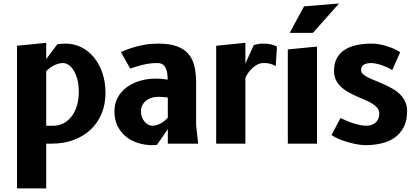

<svg xmlns="http://www.w3.org/2000/svg" viewBox="-20 -802 2315 1072"><path d="M238 -100H277Q310.5 -100 337 -114.8Q363.5 -129.5 382 -155Q400.5 -180.5 410.2 -214.8Q420 -249 420 -288Q420 -328.5 411.8 -359Q403.5 -389.5 390.8 -409.8Q378 -430 362.2 -440Q346.5 -450 331.5 -450Q318 -450 304.8 -446Q291.5 -442 279.5 -435.8Q267.5 -429.5 257 -421.5Q246.5 -413.5 238 -405.5ZM75 250V-546.5L238 -563V-472L300 -555Q310.5 -556.5 321.8 -557.5Q333 -558.5 345 -558.5Q391.5 -558.5 432.2 -539Q473 -519.5 503.2 -483.2Q533.5 -447 551.2 -396Q569 -345 569 -282Q569 -220.5 547.8 -168.8Q526.5 -117 487.2 -79.5Q448 -42 392.5 -21Q337 0 268.5 0H238V250Z M1086.5 0H917V-81L857 6Q853 7 847.5 7.8Q842 8.5 831.5 8.5Q788.5 8.5 750 -3.8Q711.5 -16 682.5 -39.8Q653.5 -63.5 636.2 -98.5Q619 -133.5 619 -179Q619 -211 628.5 -237Q638 -263 654.8 -283.5Q671.5 -304 693.5 -319Q715.5 -334 740.8 -343.8Q766 -353.5 792.8 -358.2Q819.5 -363 845 -363Q867.5 -363 885.2 -361.5Q903 -360 916.5 -357.5Q916 -377.5 913.5 -394.2Q911 -411 904.5 -423.5Q898 -436 887 -443Q876 -450 859 -450Q816.5 -450 777.5 -440.2Q738.5 -430.5 707 -419L655 -511.5Q694 -529 731.5 -539.5Q755.5 -546.5 788.2 -552.5Q821 -558.5 863.5 -558.5Q928.5 -558.5 969.8 -542.8Q1011 -527 1034.2 -498.2Q1057.5 -469.5 1066.2 -429.2Q1075 -389 1075 -340.5V-102.5ZM917 -257.5Q905 -259 890.8 -260.2Q876.5 -261.5 863.5 -261.5Q845.5 -261.5 828.2 -256.5Q811 -251.5 797.5 -241.5Q784 -231.5 775.5 -216Q767 -200.5 767 -179.5Q767 -162.5 772.5 -148Q778 -133.5 787 -122.8Q796 -112 807.2 -106Q818.5 -100 830 -100Q844.5 -100 857.8 -104.5Q871 -109 882.2 -115.8Q893.5 -122.5 902.2 -130.5Q911 -138.5 917 -145Z M1519.5 -433.5Q1509.5 -438.5 1501.5 -441.8Q1493.5 -445 1485.5 -447Q1477.5 -449 1468.8 -449.5Q1460 -450 1448.5 -450Q1434.5 -450 1420.2 -443.2Q1406 -436.5 1392.8 -425Q1379.5 -413.5 1368.5 -398.8Q1357.5 -384 1350 -368V0H1187V-546.5L1350 -563V-447.5L1397 -550Q1405 -553 1419.8 -555.8Q1434.5 -558.5 1447.5 -558.5Q1475 -558.5 1492.8 -554.2Q1510.5 -550 1526.5 -542Z M1750 0H1587V-526L1750 -542ZM1677.5 -766.5 1873 -782.5 1727 -618.5H1597.5Z M2170 -411Q2154.5 -420.5 2137.8 -427.8Q2121 -435 2105.2 -440Q2089.5 -445 2076 -447.5Q2062.5 -450 2054.5 -450Q1996 -450 1996 -411Q1996 -398 2007 -388Q2018 -378 2036 -369Q2054 -360 2077.2 -351Q2100.5 -342 2124.5 -331Q2148.5 -320 2171.8 -306.8Q2195 -293.5 2213 -275.8Q2231 -258 2242 -235Q2253 -212 2253 -182Q2253 -130 2235 -94Q2217 -58 2185.5 -35Q2154 -12 2111.2 -1.8Q2068.5 8.5 2019.5 8.5Q2000.5 8.5 1975 4Q1949.5 -0.5 1923.2 -8Q1897 -15.5 1872.5 -25.8Q1848 -36 1831 -48L1881 -143Q1899 -134 1918.8 -126Q1938.5 -118 1957.5 -112.2Q1976.5 -106.5 1994 -103.2Q2011.5 -100 2025 -100Q2039 -100 2052.2 -104Q2065.5 -108 2075.5 -116.2Q2085.5 -124.5 2091.5 -137.2Q2097.5 -150 2097.5 -168Q2097.5 -186 2086.8 -199.2Q2076 -212.5 2058.2 -223.5Q2040.5 -234.5 2017.8 -244Q1995 -253.5 1971.2 -264.2Q1947.5 -275 1924.8 -287.5Q1902 -300 1884.2 -316.8Q1866.5 -333.5 1855.8 -355.2Q1845 -377 1845 -406.5Q1845 -447 1860.2 -476Q1875.5 -505 1903.2 -523.2Q1931 -541.5 1970 -550Q2009 -558.5 2056 -558.5Q2078 -558.5 2100.2 -554.2Q2122.5 -550 2143.5 -543.2Q2164.5 -536.5 2182.8 -528Q2201 -519.5 2214.5 -510.5Z"/></svg>

Font: B612
Style: Bold
Weight: 700
Designer: Nicolas Chauveau, Thomas Paillot, Jonathan Favre-Lamarine, Jean-Luc Vinot
Foundry: AIRBUS
Version: Version 1.008